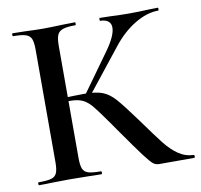

<svg xmlns="http://www.w3.org/2000/svg" viewBox="-72 -702 814 778"><g transform="rotate(-10 334.5 -312.5)"><path d="M377 -168 359 -194Q319 -251 300.5 -273.5Q282 -296 262 -305.5Q242 -315 209 -315Q197 -315 186.5 -314Q176 -313 168 -312L167 -330Q233 -333 272 -333Q320 -333 347 -322.5Q374 -312 398 -285Q422 -258 473 -188Q524 -117 549.5 -84.5Q575 -52 603.5 -32.5Q632 -13 666 -12Q669 -12 669 -6Q669 0 666 0H522Q508 0 497.5 -8Q487 -16 462 -49Q437 -82 377 -168ZM28 -12Q64 -12 80.5 -17Q97 -22 103 -36.5Q109 -51 109 -81V-544Q109 -574 103 -588Q97 -602 80.5 -607.5Q64 -613 29 -613Q26 -613 26 -619Q26 -625 29 -625L81 -624Q125 -622 152 -622Q184 -622 232 -624L285 -625Q287 -625 287 -619Q287 -613 285 -613Q250 -613 233 -607Q216 -601 210 -586.5Q204 -572 204 -542V-81Q204 -51 210 -36.5Q216 -22 232.5 -17Q249 -12 285 -12Q287 -12 287 -6Q287 0 285 0Q251 0 231 -1L152 -2L80 -1Q61 0 28 0Q25 0 25 -6Q25 -12 28 -12ZM274 -326 389 -486Q431 -544 431 -578Q431 -595 419.5 -604Q408 -613 387 -613Q385 -613 385 -619Q385 -625 387 -625L432 -624Q474 -622 508 -622Q545 -622 585 -624L625 -625Q628 -625 628 -619Q628 -613 625 -613Q579 -613 529 -583Q479 -553 438 -501L292 -317Z"/></g></svg>

Font: Cormorant Unicase SemiBold
Style: Regular
Weight: 600
Designer: Christian Thalmann (Catharsis Fonts)
Foundry: Catharsis Fonts
Version: Version 4.000